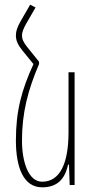

<svg xmlns="http://www.w3.org/2000/svg" viewBox="-20 -791 410 821"><path d="M147 -527 97 -589C80 -610 74 -624 74 -640C74 -653 81 -670 91 -688L132 -759L109 -771L68 -700C54 -675 48 -658 48 -640C48 -619 55 -601 75 -576L123 -517C72 -405 48 -317 48 -190C48 -74 81 10 160 10C222 10 257 -22 271 -87H275L278 0H299V-482H273V-226C273 -93 237 -14 160 -14C102 -14 74 -98 74 -190C74 -308 99 -405 147 -517Z"/></svg>

Font: Noto Sans Armenian ExtraCondensed Thin
Style: Regular
Weight: 100
Width: 2
Designer: Monotype Design Team
Foundry: Monotype Imaging Inc.
Version: Version 2.008